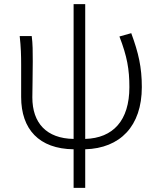

<svg xmlns="http://www.w3.org/2000/svg" viewBox="-20 -707 771 926"><path d="M556 -531C593 -435 604 -373 604 -287C604 -125 525 -41 391 -37V-687H335V-37C204 -39 136 -114 136 -237C136 -269 138 -347 138 -412C138 -458 138 -495 133 -533H75C81 -479 82 -438 82 -395V-239C82 -84 168 11 335 13V199H391V13C559 8 664 -98 664 -287C664 -383 648 -452 613 -547Z"/></svg>

Font: Noto Sans CJK KR Light
Style: Regular
Weight: 300
Designer: Ryoko NISHIZUKA (kana & ideographs); Paul D. Hunt (Latin, Greek & Cyrillic); Wenlong ZHANG (bopomofo); Sandoll Communica
Foundry: Adobe Systems Incorporated
Version: Version 1.004;PS 1.004;hotconv 1.0.82;makeotf.lib2.5.63406